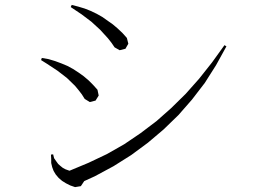

<svg xmlns="http://www.w3.org/2000/svg" viewBox="-20 -766 1040 778"><path d="M247.1 -23.4 231.4 -33.2 217.8 -44.9 206.1 -58.6 197.3 -73.2 191.4 -88.9 187.5 -105.5V-122.1L186.5 -139.6L195.3 -140.6L199.2 -125L208 -112.3L215.8 -101.6L224.6 -93.8L234.4 -85.9L245.1 -80.1L255.9 -76.2L261.7 -74.2L338.9 -106.4L413.1 -141.6L483.4 -181.6L549.8 -226.6L614.3 -275.4L673.8 -328.1L732.4 -385.7L787.1 -447.3L838.9 -512.7L889.6 -583L897.5 -578.1L855.5 -502L809.6 -429.7L757.8 -362.3L703.1 -299.8L642.6 -241.2L579.1 -187.5L511.7 -137.7L440.4 -92.8L364.3 -51.8L321.3 -32.2L307.6 -11.7L284.2 -7.8L264.6 -14.6ZM297.9 -401.4 284.2 -418 251 -450.2 212.9 -479.5 169.9 -507.8 146.5 -522.5 149.4 -531.2 176.8 -526.4 203.1 -518.6 229.5 -508.8 252.9 -499 276.4 -486.3 298.8 -471.7 319.3 -457 338.9 -440.4 357.4 -421.9 375 -402.3 379.9 -378.9 367.2 -358.4 343.8 -352.5 323.2 -365.2 311.5 -383.8ZM417 -611.3 385.7 -645.5 350.6 -677.7 310.5 -708 266.6 -737.3 270.5 -746.1 296.9 -739.3 323.2 -731.4 347.7 -721.7 372.1 -710 394.5 -697.3 437.5 -667 457 -650.4 476.6 -631.8 494.1 -612.3 500 -588.9 488.3 -568.4 464.8 -562.5 444.3 -574.2 431.6 -592.8Z"/></svg>

Font: Kurinto Seri
Style: Regular
Weight: 400
Designer: Kurinto was developed by Clint Goss from a range of fonts that are compatible with the SIL Open Font License Version 1.1
Foundry: Clinton F. Goss
Version: Version 2.196; July 25, 2020